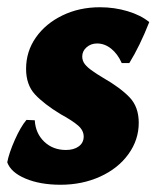

<svg xmlns="http://www.w3.org/2000/svg" viewBox="-23 -498 432 530"><path d="M159 -84Q181 -84 194.5 -94Q208 -104 208 -121Q208 -138 192.5 -151.5Q177 -165 144 -183Q98 -211 73.5 -237.5Q49 -264 49 -308Q49 -356 76 -394.5Q103 -433 149.5 -455.5Q196 -478 253 -478Q293 -478 329.5 -467Q366 -456 389 -437Q363 -371 334 -324H313Q302 -349 284 -363.5Q266 -378 245 -378Q228 -378 216 -367.5Q204 -357 204 -342Q204 -330 211.5 -320.5Q219 -311 234 -301Q242 -295 262 -283Q309 -256 334.5 -229.5Q360 -203 360 -159Q360 -112 331.5 -72.5Q303 -33 253.5 -10.5Q204 12 144 12Q88 12 47.5 -5Q7 -22 -3 -50Q2 -76 18 -112Q34 -148 50 -167L73 -166Q75 -130 99 -107Q123 -84 159 -84Z"/></svg>

Font: Alegreya ExtraBold
Style: Italic
Weight: 800
Italic angle: -7°
Designer: Juan Pablo del Peral
Foundry: Huerta Tipografica
Version: Version 2.007; ttfautohint (v1.6)